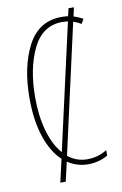

<svg xmlns="http://www.w3.org/2000/svg" viewBox="-93 -813 600 941"><g transform="rotate(-10 207.5 -342.5)"><path d="M280 -15Q334 -15 378 -43V-16Q359 -4 333 3Q307 10 280 10Q225 10 178 -21L156 75H129L155 -39Q106 -85 79 -166.5Q52 -248 52 -358Q52 -515 107 -619.5Q162 -724 276 -724Q288 -724 308 -722L317 -760H344L334 -716Q360 -708 380 -696L367 -673Q347 -685 328 -691L184 -49Q226 -15 280 -15ZM162 -71 303 -697Q283 -699 276 -699Q176 -699 128 -600Q80 -501 80 -357Q80 -263 101.5 -189Q123 -115 162 -71Z"/></g></svg>

Font: Noto Sans Display Thin Cond
Style: Regular
Weight: 250
Width: 3
Designer: Monotype Design team
Foundry: Monotype Imaging Inc.
Version: Version 1.000